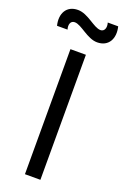

<svg xmlns="http://www.w3.org/2000/svg" viewBox="-212 -986 672 1039"><g transform="rotate(20 124.5 -467.0)"><path d="M202.5 -804C268.5 -804 297 -858.5 280.5 -924.5H220.5C229 -896 219.5 -872.5 197 -872.5C157.5 -872.5 105.5 -933.5 46.5 -933.5C-19 -933.5 -48 -880.5 -31.5 -814H29C21 -840 28 -865 52.5 -865C92 -865 144 -804 202.5 -804ZM169 0V-720H80V0Z"/></g></svg>

Font: Hauora Medium
Style: Regular
Weight: 500
Designer: Wayne Shih
Foundry: WCYS
Version: Version 1.001;hotconv 1.0.109;makeotfexe 2.5.65596